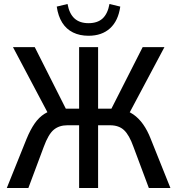

<svg xmlns="http://www.w3.org/2000/svg" viewBox="-20 -941 887 961"><path d="M14 0 113 -246Q132 -292 153.5 -323Q175 -354 203 -371.5Q231 -389 266 -393L226 -363L45 -705H154L318 -380L299 -397H376V-705H471V-397H548L529 -380L694 -705H803L621 -363L582 -393Q619 -388 647 -368.5Q675 -349 696.5 -318.5Q718 -288 734 -247L833 0H725L648 -206Q627 -265 601 -289.5Q575 -314 531 -314H471V0H376V-314H317Q276 -314 249 -291.5Q222 -269 199 -206L122 0ZM423 -762Q379 -762 345.5 -778.5Q312 -795 291.5 -827.5Q271 -860 264 -908L318 -921Q327 -872 353 -848.5Q379 -825 423 -825Q468 -825 493.5 -848.5Q519 -872 528 -921L582 -908Q572 -837 531 -799.5Q490 -762 423 -762Z"/></svg>

Font: Nunito Sans 10pt Condensed SemiBold
Style: Regular
Weight: 600
Width: 3
Designer: Vernon Adams
Foundry: Vernon Adams
Version: Version 3.101;gftools[0.9.27]